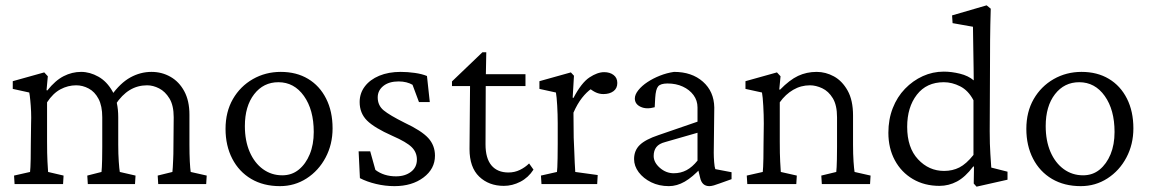

<svg xmlns="http://www.w3.org/2000/svg" viewBox="-20 -697 4353 727"><path d="M35.2 0 33.2 -32.2 93.8 -45.9Q94.7 -54.7 95.2 -64.5Q95.7 -74.2 96.2 -94.7Q96.7 -115.2 96.7 -152.3L97.7 -229.5Q98.6 -251 97.7 -273.9Q96.7 -296.9 94.7 -316.9Q92.8 -336.9 90.8 -346.7L28.3 -360.4V-389.6L147.5 -422.9L161.1 -408.2L156.2 -355.5L159.2 -354.5Q189.5 -392.6 221.2 -408.7Q252.9 -424.8 287.1 -424.8Q320.3 -424.8 352.5 -406.7Q384.8 -388.7 406.2 -350.6Q427.7 -312.5 427.7 -252.9V-149.4Q427.7 -113.3 429.7 -85.4Q431.6 -57.6 433.6 -45.9L493.2 -32.2L491.2 0H312.5L310.5 -32.2L364.3 -45.9Q365.2 -53.7 365.7 -64.5Q366.2 -75.2 366.7 -93.3Q367.2 -111.3 367.2 -140.6V-252.9Q367.2 -295.9 353 -322.8Q338.9 -349.6 315.9 -361.8Q293 -374 268.6 -374Q237.3 -374 209 -358.9Q180.7 -343.8 158.2 -309.6V-161.1Q158.2 -113.3 159.7 -85.9Q161.1 -58.6 162.1 -45.9L220.7 -32.2L218.8 0ZM579.1 0 577.1 -32.2 632.8 -45.9Q633.8 -53.7 634.3 -64Q634.8 -74.2 635.7 -92.8Q636.7 -111.3 636.7 -140.6L637.7 -252.9Q637.7 -297.9 621.6 -324.2Q605.5 -350.6 582.5 -362.3Q559.6 -374 537.1 -374Q501 -374 471.2 -356Q441.4 -337.9 417 -300.8L401.4 -335Q435.5 -382.8 473.6 -403.8Q511.7 -424.8 553.7 -424.8Q592.8 -424.8 625.5 -406.2Q658.2 -387.7 677.7 -351.6Q697.3 -315.4 697.3 -262.7V-149.4Q697.3 -113.3 698.7 -85.4Q700.2 -57.6 702.1 -45.9L762.7 -32.2L760.7 0Z M1040 7.8Q977.5 7.8 931.2 -19.5Q884.8 -46.9 859.4 -96.2Q834 -145.5 834 -209Q834 -273.4 861.8 -321.8Q889.6 -370.1 937.5 -397.5Q985.4 -424.8 1043 -424.8Q1102.5 -424.8 1146.5 -398.4Q1190.4 -372.1 1214.8 -323.7Q1239.3 -275.4 1239.3 -210.9Q1239.3 -150.4 1212.9 -100.6Q1186.5 -50.8 1141.1 -21.5Q1095.7 7.8 1040 7.8ZM1048.8 -33.2Q1085 -33.2 1111.3 -54.7Q1137.7 -76.2 1152.8 -112.8Q1168 -149.4 1168 -197.3Q1168 -281.2 1130.9 -333.5Q1093.8 -385.7 1034.2 -385.7Q977.5 -385.7 942.4 -340.3Q907.2 -294.9 907.2 -219.7Q907.2 -164.1 925.3 -122.1Q943.4 -80.1 975.6 -56.6Q1007.8 -33.2 1048.8 -33.2Z M1473.6 7.8Q1438.5 7.8 1403.8 -0.5Q1369.1 -8.8 1342.8 -22.5L1337.9 -124H1381.8L1401.4 -53.7Q1433.6 -29.3 1479.5 -29.3Q1513.7 -29.3 1536.1 -46.4Q1558.6 -63.5 1558.6 -92.8Q1558.6 -120.1 1539.1 -139.6Q1519.5 -159.2 1465.8 -182.6Q1397.5 -212.9 1369.6 -240.7Q1341.8 -268.6 1341.8 -310.5Q1341.8 -343.8 1361.3 -369.6Q1380.9 -395.5 1416 -410.2Q1451.2 -424.8 1497.1 -424.8Q1523.4 -424.8 1550.8 -420.9Q1578.1 -417 1596.7 -409.2L1607.4 -310.5H1566.4L1542 -376Q1532.2 -381.8 1518.6 -385.3Q1504.9 -388.7 1489.3 -388.7Q1453.1 -388.7 1431.6 -371.6Q1410.2 -354.5 1410.2 -328.1Q1410.2 -297.9 1432.6 -279.3Q1455.1 -260.7 1511.7 -232.4Q1576.2 -202.1 1601.6 -174.3Q1627 -146.5 1627 -107.4Q1627 -57.6 1583.5 -24.9Q1540 7.8 1473.6 7.8Z M2000 -54.7Q1980.5 -24.4 1950.2 -8.8Q1919.9 6.8 1887.7 6.8Q1831.1 6.8 1794.4 -28.3Q1757.8 -63.5 1757.8 -132.8L1759.8 -371.1H1691.4V-388.7L1806.6 -499H1821.3L1819.3 -393.6L1818.4 -150.4Q1818.4 -97.7 1840.8 -70.8Q1863.3 -43.9 1905.3 -43.9Q1928.7 -43.9 1948.7 -53.7Q1968.8 -63.5 1983.4 -78.1ZM1791 -371.1V-416H1969.7V-371.1Z M2030.3 0 2028.3 -32.2 2088.9 -45.9Q2089.8 -51.8 2090.3 -64Q2090.8 -76.2 2091.3 -98.1Q2091.8 -120.1 2091.8 -152.3V-229.5Q2091.8 -263.7 2089.8 -297.4Q2087.9 -331.1 2085 -346.7L2022.5 -360.4V-389.6L2141.6 -422.9L2153.3 -410.2L2148.4 -327.1L2151.4 -326.2Q2181.6 -383.8 2211.9 -403.8Q2242.2 -423.8 2267.6 -423.8Q2289.1 -423.8 2303.2 -413.1Q2317.4 -402.3 2317.4 -382.8Q2317.4 -362.3 2302.7 -351.6Q2288.1 -340.8 2264.6 -340.8Q2248 -340.8 2232.9 -348.6Q2217.8 -356.4 2206.1 -368.2L2219.7 -361.3Q2201.2 -348.6 2183.6 -326.2Q2166 -303.7 2151.4 -270.5L2152.3 -175.8Q2153.3 -154.3 2154.3 -128.9Q2155.3 -103.5 2156.2 -81.1Q2157.2 -58.6 2158.2 -45.9L2243.2 -34.2L2241.2 0Z M2512.7 7.8Q2475.6 7.8 2445.8 -6.8Q2416 -21.5 2398.4 -44.9Q2380.9 -68.4 2380.9 -94.7Q2380.9 -127 2402.3 -147.9Q2423.8 -168.9 2473.6 -185.5L2621.1 -236.3V-290Q2621.1 -316.4 2606 -336.9Q2590.8 -357.4 2565.4 -369.1Q2540 -380.9 2507.8 -380.9Q2481.4 -380.9 2472.2 -370.1Q2462.9 -359.4 2460.9 -326.2L2459 -291Q2427.7 -282.2 2405.8 -292.5Q2383.8 -302.7 2383.8 -324.2Q2383.8 -338.9 2397 -355.5Q2410.2 -372.1 2431.6 -386.2Q2453.1 -400.4 2479 -410.6Q2504.9 -420.9 2532.2 -424.8Q2599.6 -424.8 2641.6 -387.7Q2683.6 -350.6 2684.6 -290L2682.6 -118.2Q2682.6 -102.5 2684.1 -83.5Q2685.5 -64.5 2688.5 -56.6L2750 -44.9V-18.6L2706.1 -2.9Q2693.4 2 2683.1 4.9Q2672.9 7.8 2666 7.8Q2637.7 7.8 2630.9 -24.4L2622.1 -60.5L2635.7 -62.5Q2602.5 -26.4 2572.8 -9.3Q2543 7.8 2512.7 7.8ZM2531.2 -41Q2557.6 -41 2579.6 -52.7Q2601.6 -64.5 2621.1 -88.9V-194.3L2499 -159.2Q2475.6 -153.3 2465.3 -140.1Q2455.1 -127 2455.1 -106.4Q2455.1 -82 2478.5 -61.5Q2502 -41 2531.2 -41Z M2809.6 0 2807.6 -32.2 2868.2 -45.9Q2869.1 -54.7 2869.6 -65.9Q2870.1 -77.1 2870.6 -97.7Q2871.1 -118.2 2871.1 -152.3L2872.1 -229.5Q2872.1 -261.7 2870.1 -296.4Q2868.2 -331.1 2865.2 -346.7L2802.7 -360.4V-389.6L2921.9 -422.9L2935.5 -408.2L2930.7 -358.4L2933.6 -357.4Q2969.7 -394.5 3002 -409.7Q3034.2 -424.8 3072.3 -424.8Q3106.4 -424.8 3137.7 -407.7Q3168.9 -390.6 3189.5 -354Q3210 -317.4 3210 -259.8V-149.4Q3210 -113.3 3211.9 -85Q3213.9 -56.6 3215.8 -45.9L3276.4 -32.2L3274.4 0H3091.8L3089.8 -32.2L3146.5 -45.9Q3147.5 -53.7 3147.9 -64.5Q3148.4 -75.2 3148.9 -93.3Q3149.4 -111.3 3149.4 -140.6V-252.9Q3149.4 -298.8 3133.3 -325.2Q3117.2 -351.6 3093.3 -362.8Q3069.3 -374 3046.9 -374Q3012.7 -374 2983.4 -356.9Q2954.1 -339.8 2932.6 -309.6V-161.1Q2932.6 -112.3 2934.1 -85.4Q2935.5 -58.6 2936.5 -45.9L2997.1 -32.2L2995.1 0Z M3677.7 9.8 3667 -2 3668 -66.4H3665Q3634.8 -26.4 3603.5 -9.8Q3572.3 6.8 3537.1 6.8Q3480.5 6.8 3436.5 -19Q3392.6 -44.9 3368.2 -90.3Q3343.8 -135.7 3343.8 -194.3Q3343.8 -245.1 3360.4 -287.6Q3377 -330.1 3406.7 -360.8Q3436.5 -391.6 3474.1 -408.7Q3511.7 -425.8 3553.7 -425.8Q3583 -425.8 3614.7 -418Q3646.5 -410.2 3667 -392.6Q3667 -410.2 3666.5 -440.4Q3666 -470.7 3665.5 -502.9Q3665 -535.2 3664.6 -561Q3664.1 -586.9 3664.1 -595.7L3586.9 -609.4L3585 -638.7L3715.8 -676.8L3731.4 -664.1Q3729.5 -603.5 3729 -545.4Q3728.5 -487.3 3728.5 -424.8L3727.5 -200.2Q3727.5 -150.4 3730 -113.8Q3732.4 -77.1 3733.4 -62.5L3794.9 -46.9V-16.6ZM3554.7 -49.8Q3586.9 -49.8 3612.8 -63Q3638.7 -76.2 3666 -110.4V-317.4Q3646.5 -354.5 3615.7 -370.1Q3585 -385.7 3553.7 -385.7Q3488.3 -385.7 3451.7 -338.4Q3415 -291 3415 -216.8Q3415 -137.7 3456.1 -93.8Q3497.1 -49.8 3554.7 -49.8Z M4072.3 7.8Q4009.8 7.8 3963.4 -19.5Q3917 -46.9 3891.6 -96.2Q3866.2 -145.5 3866.2 -209Q3866.2 -273.4 3894 -321.8Q3921.9 -370.1 3969.7 -397.5Q4017.6 -424.8 4075.2 -424.8Q4134.8 -424.8 4178.7 -398.4Q4222.7 -372.1 4247.1 -323.7Q4271.5 -275.4 4271.5 -210.9Q4271.5 -150.4 4245.1 -100.6Q4218.8 -50.8 4173.3 -21.5Q4127.9 7.8 4072.3 7.8ZM4081.1 -33.2Q4117.2 -33.2 4143.6 -54.7Q4169.9 -76.2 4185.1 -112.8Q4200.2 -149.4 4200.2 -197.3Q4200.2 -281.2 4163.1 -333.5Q4126 -385.7 4066.4 -385.7Q4009.8 -385.7 3974.6 -340.3Q3939.5 -294.9 3939.5 -219.7Q3939.5 -164.1 3957.5 -122.1Q3975.6 -80.1 4007.8 -56.6Q4040 -33.2 4081.1 -33.2Z"/></svg>

Font: Crimson Pro ExtraLight Light
Style: Regular
Weight: 300
Version: Version 1.002